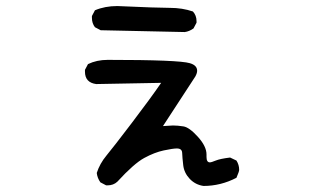

<svg xmlns="http://www.w3.org/2000/svg" viewBox="-20 -568 1040 635"><path d="M653 47Q626 43 607.5 23.5Q589 4 586 -21.5Q583 -47 582.5 -62Q582 -77 565 -77Q552 -77 521.5 -70.5Q491 -64 457 -45.5Q423 -27 368 33Q355 45 336 45H331L312 35Q302 21 300 4Q310 -27 332 -53.5Q354 -80 416 -161.5Q478 -243 513 -294L298 -290Q261 -295 261 -331V-337L271 -356Q300 -370 336 -370Q572 -370 608 -359Q632 -352 632 -334Q632 -326 626 -315L519 -151L552 -153Q567 -153 586.5 -150Q606 -147 634.5 -115.5Q663 -84 663 -57V-49Q663 -31 674 -31Q679 -31 693.5 -37Q708 -43 741 -47L762 -37Q771 -23 771 -6Q771 -1 762 20Q710 47 653 47ZM591 -462 313 -468 294 -478Q284 -491 284 -509V-515L294 -534Q327 -548 368 -548Q501 -542 542 -542Q583 -542 618 -530Q630 -517 630 -498V-493L620 -474Q606 -464 591 -462Z"/></svg>

Font: Xiaolai Mono SC
Style: Regular
Weight: 400
Monospace: yes
Designer: LXGW / Nozomi Seto
Version: Version 3.113;September 30, 2024